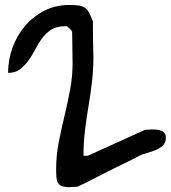

<svg xmlns="http://www.w3.org/2000/svg" viewBox="-20 -776 690 776"><path d="M207 -94.7Q207 -148.4 217.3 -200.7Q227.5 -252.9 240.2 -305.7Q252.9 -358.4 263.2 -412.6Q273.4 -466.8 273.4 -522.5Q273.4 -530.3 272.9 -548.3Q272.5 -566.4 272.5 -585.9Q272.5 -605.5 272 -623.5Q271.5 -641.6 271.5 -648.4Q269.5 -652.3 261.7 -660.2Q253.9 -668 251 -669.9H240.2Q208 -669.9 186.5 -655.8Q165 -641.6 149.9 -621.1Q134.8 -600.6 122.1 -575.7Q109.4 -550.8 94.2 -530.3Q79.1 -509.8 60.1 -495.6Q41 -481.4 12.7 -481.4Q12.7 -533.2 30.3 -582.5Q47.9 -631.8 80.6 -670.4Q113.3 -709 158.7 -732.4Q204.1 -755.9 258.8 -755.9Q282.2 -755.9 296.9 -753.9Q311.5 -752 322.3 -745.1Q333 -738.3 339.8 -725.1Q346.7 -711.9 355.5 -689.5Q355.5 -681.6 355.5 -661.6Q355.5 -641.6 356 -618.2Q356.4 -594.7 356.9 -573.7Q357.4 -552.7 357.4 -544.9Q357.4 -493.2 351.6 -443.4Q345.7 -393.6 337.4 -344.7Q329.1 -295.9 323.2 -246.6Q317.4 -197.3 317.4 -146.5H335L565.4 -251Q566.4 -251 569.8 -251.5Q573.2 -252 578.1 -252Q583 -252 587.4 -252.4Q591.8 -252.9 593.8 -252.9Q602.5 -252.9 612.3 -252Q622.1 -251 630.4 -248Q638.7 -245.1 644.5 -238.3Q650.4 -231.4 650.4 -219.7Q650.4 -199.2 637.7 -187.5Q625 -175.8 607.9 -168.9Q590.8 -162.1 572.8 -157.2Q554.7 -152.3 543 -146.5Q534.2 -141.6 515.1 -131.8Q496.1 -122.1 470.7 -109.9Q445.3 -97.7 418 -84Q390.6 -70.3 366.2 -57.6Q341.8 -44.9 322.3 -35.2Q302.7 -25.4 293 -21.5Q291 -21.5 286.6 -21Q282.2 -20.5 276.9 -20.5Q271.5 -20.5 267.1 -20Q262.7 -19.5 260.7 -19.5Q241.2 -19.5 230 -23.9Q218.8 -28.3 213.9 -37.6Q209 -46.9 208 -60.5Q207 -74.2 207 -94.7Z"/></svg>

Font: Gloria Hallelujah
Style: Regular
Weight: 400
Designer: Kimberly Geswein
Foundry: Kimberly Geswein
Version: Version 1.004 2010